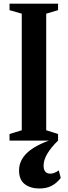

<svg xmlns="http://www.w3.org/2000/svg" viewBox="-20 -782 376 1068"><path d="M33 0V-36.5L101 -57.5V-706L33 -725.5V-761.5H303V-725.5L237 -706V-57.5L303 -36.5V0ZM199 266.5Q150 266.5 118 242.5Q86 218.5 86 166Q86 110 131.8 67.2Q177.5 24.5 272.5 -7L303 0Q222.5 78.5 222.5 139Q222.5 184 260.5 184Q281 184 307 166L318 208Q294 238 266 252.2Q238 266.5 199 266.5Z"/></svg>

Font: Libre Caslon Condensed
Style: Bold
Weight: 700
Designer: Pablo Impallari, Rodrigo Fuenzalida, Katja Schimmel, Ertekin Erdin
Foundry: Pablo Impallari, Rodrigo Fuenzalida
Version: Version 2.000; ttfautohint (v1.8.4.7-5d5b);gftools[0.9.33]